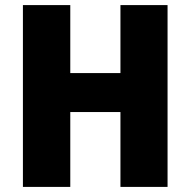

<svg xmlns="http://www.w3.org/2000/svg" viewBox="-20 -734 748 754"><path d="M638 0V-714H453V-447H256V-714H70V0H256V-294H453V0Z"/></svg>

Font: Noto Sans Sinhala SemiCondensed Black
Style: Regular
Weight: 900
Width: 4
Designer: Jelle Bosma - Monotype Design Team
Foundry: Monotype Imaging Inc.
Version: Version 2.006